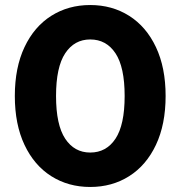

<svg xmlns="http://www.w3.org/2000/svg" viewBox="-20 -732 719 764"><path d="M39 -350Q39 -463 77.5 -544.5Q116 -626 184 -669Q252 -712 339 -712Q426 -712 494 -669Q562 -626 600.5 -544.5Q639 -463 639 -350Q639 -237 600.5 -155.5Q562 -74 494 -31Q426 12 339 12Q252 12 184 -31Q116 -74 77.5 -155.5Q39 -237 39 -350ZM476 -350Q476 -465 439.5 -520Q403 -575 339 -575Q276 -575 239.5 -520Q203 -465 203 -350Q203 -235 239.5 -180Q276 -125 339 -125Q403 -125 439.5 -180Q476 -235 476 -350Z"/></svg>

Font: Montserrat-Bold
Style: Bold
Weight: 700
Version: Version 7.200